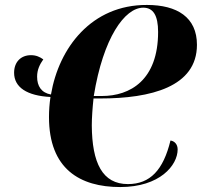

<svg xmlns="http://www.w3.org/2000/svg" viewBox="-20 -748 818 776"><path d="M574 -728C350 -729 218 -555 186 -366C147 -373 130 -400 130 -438C130 -467 141 -488 155 -508C141 -518 126 -525 105 -525C65 -525 37 -498 37 -454C37 -395 89 -361 184 -356C180 -329 178 -302 178 -275C178 -65 303 8 466 8C626 8 698 -80 698 -144C698 -165 685 -178 669 -180C640 -61 587 -4 497 -4C394 -4 352 -89 351 -241C351 -271 354 -314 358 -350H385C590 -350 776 -397 776 -567C776 -678 696 -728 574 -728ZM559 -717C599 -717 619 -686 619 -619C619 -424 506 -360 392 -360H359C397 -595 484 -717 559 -717Z"/></svg>

Font: Noto Serif Display SemiCondensed ExtraBold
Style: Italic
Weight: 800
Width: 4
Italic angle: -12°
Designer: Monotype Design Team
Foundry: Monotype Imaging Inc.
Version: Version 2.009